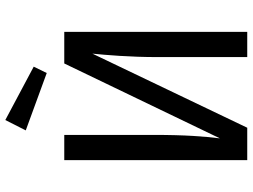

<svg xmlns="http://www.w3.org/2000/svg" viewBox="-134 -817 951 723"><g transform="rotate(-90 341.5 -455.5)"><path d="M222 0 501 -583C496 -533 488 -444 488 -336V0H583V-689H464L182 -103C189 -162 195 -229 195 -353V-689H100V0ZM428 -755 452 -804 251 -911 212 -834Z"/></g></svg>

Font: FiraGO Unicode
Style: Regular
Weight: 400
Designer: bBox Type
Foundry: bBox Type GmbH
Version: Version 1.001;PS 001.001;hotconv 1.0.88;makeotf.lib2.5.64775